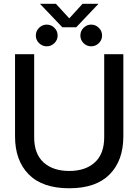

<svg xmlns="http://www.w3.org/2000/svg" viewBox="-20 -988 737 1023"><path d="M312 -842.8 192.9 -967.8H277.8L349.1 -890.1L419.9 -967.8H504.9L386.2 -842.8ZM269.8 -758.1Q252.4 -741.2 229 -741.2Q205.6 -741.2 188.2 -758.1Q170.9 -774.9 170.9 -798.8Q170.9 -822.8 188.2 -839.8Q205.6 -856.9 229 -856.9Q252.4 -856.9 269.8 -839.8Q287.1 -822.8 287.1 -798.8Q287.1 -774.9 269.8 -758.1ZM506.6 -758.1Q489.3 -741.2 465.8 -741.2Q442.4 -741.2 425.3 -758.1Q408.2 -774.9 408.2 -798.8Q408.2 -822.8 425.3 -839.8Q442.4 -856.9 465.8 -856.9Q489.3 -856.9 506.6 -839.8Q523.9 -822.8 523.9 -798.8Q523.9 -774.9 506.6 -758.1ZM349.1 15.1Q206.1 15.1 133.1 -58.8Q60.1 -132.8 60.1 -261.2V-699.2H162.1V-256.8Q162.1 -168 212.2 -122.6Q262.2 -77.1 349.1 -77.1Q435.1 -77.1 485.1 -122.6Q535.2 -168 535.2 -256.8V-699.2H637.2V-261.2Q637.2 -132.8 564.2 -58.8Q491.2 15.1 349.1 15.1Z"/></svg>

Font: Prompt
Style: Regular
Weight: 400
Designer: Katatrad Team
Foundry: CadsonDemak
Version: Version 1.000;PS 001.000;hotconv 1.0.88;makeotf.lib2.5.64775